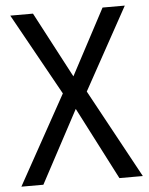

<svg xmlns="http://www.w3.org/2000/svg" viewBox="-52 -757 622 800"><g transform="rotate(-5 259.0 -357.0)"><path d="M513 0 311 -371 500 -714H407L261 -439L116 -714H21L211 -372L5 0H97L259 -303L415 0Z"/></g></svg>

Font: Noto Sans Sinhala SemiCondensed
Style: Regular
Weight: 400
Width: 4
Designer: Jelle Bosma - Monotype Design Team
Foundry: Monotype Imaging Inc.
Version: Version 2.006